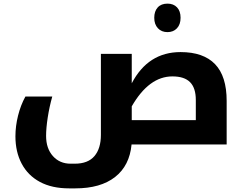

<svg xmlns="http://www.w3.org/2000/svg" viewBox="-20 -796 1344 1058"><path d="M361 242Q266 242 200 206.5Q134 171 99.5 106Q65 41 65 -45Q65 -101 79.5 -159Q94 -217 120 -264H268Q252 -207 243 -148.5Q234 -90 234 -47Q234 22 271.5 64Q309 106 369 106H392Q465 106 500.5 64Q536 22 536 -53V-499H706V-337Q796 -509 975 -509Q1101 -509 1165 -442.5Q1229 -376 1229 -240V0H705Q694 117 614 179.5Q534 242 395 242ZM1059 -134V-245Q1059 -311 1027.5 -343Q996 -375 930 -375Q801 -375 706 -210V-134ZM903 -619Q870 -619 850 -640.5Q830 -662 830 -698Q830 -734 849 -755Q868 -776 903 -776Q936 -776 955.5 -755.5Q975 -735 975 -698Q975 -661 955 -640Q935 -619 903 -619Z"/></svg>

Font: Noto Kufi Arabic ExtraBold
Style: Regular
Weight: 800
Designer: Monotype Design Team, David Williams, Khaled Hosny
Foundry: Google LLC
Version: Version 2.109; ttfautohint (v1.8.4.7-5d5b)